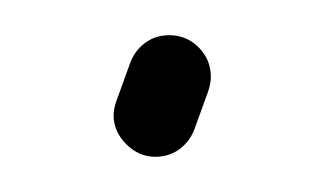

<svg xmlns="http://www.w3.org/2000/svg" viewBox="-20 -76 187 108"><path d="M67.4 12.2Q58.1 12.2 51 5.1Q43.9 -2 43.9 -11.2Q43.9 -14.6 45.4 -19L53.2 -40.5Q55.7 -47.4 61.5 -51.8Q67.4 -56.2 75.2 -56.2Q85 -56.2 91.8 -49.3Q98.6 -42.5 98.6 -32.7Q98.6 -29.3 97.2 -24.9L89.4 -3.4Q86.9 3.4 81.1 7.8Q75.2 12.2 67.4 12.2Z"/></svg>

Font: Velvelyne Light
Style: Regular
Weight: 200
Designer: Manon Van der Borght et Mariel Nils
Foundry: Velvetyne
Version: Version 1.070